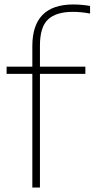

<svg xmlns="http://www.w3.org/2000/svg" viewBox="-20 -838 422 858"><path d="M124.5 0V-508H9.5V-540H124.5V-632Q124.5 -818 307.5 -818Q343.5 -818 382.5 -811.5V-777.5Q342 -785 305.5 -785Q231 -785 194.8 -751.2Q158.5 -717.5 158.5 -634.5V-540H361.5V-508H158.5V0Z"/></svg>

Font: Encode Sans SemiExpanded SemiExpanded Thin
Style: Regular
Weight: 100
Width: 6
Designer: Multiple Designers
Foundry: Impallari Type
Version: Version 3.000; ttfautohint (v1.8.3) -l 8 -r 50 -G 200 -x 14 